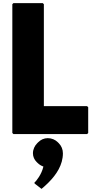

<svg xmlns="http://www.w3.org/2000/svg" viewBox="-20 -852 643 1230"><path d="M286 33C262 33 241 43 225 59L218 66C202 82 191 105 191 130C191 152 200 171 214 185L221 192C231 202 244 210 258 215C246 267 213 306 202 317L199 320L206 327L246 358C259 347 272 336 285 323L292 316C341 267 383 204 383 130C383 105 373 82 357 66L350 59C334 43 311 33 286 33ZM261 -825 254 -832H66L59 -825V0L66 7H538L545 0V-165L538 -172H261Z"/></svg>

Font: Hussar Woodtype
Style: Blk
Weight: 900
Foundry: Cannot Into Space Fonts
Version: Version 1.07